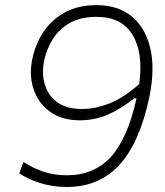

<svg xmlns="http://www.w3.org/2000/svg" viewBox="-20 -717 642 746"><path d="M239.5 9.5Q183 9.5 134.8 -6.2Q86.5 -22 55 -43.5L71 -88Q109.5 -62.5 151 -49.2Q192.5 -36 239.5 -36Q345.5 -36 410.5 -107Q475.5 -178 510.5 -334.5L502 -335.5Q448 -292.5 397.5 -271Q347 -249.5 290.5 -249.5Q220.5 -249.5 174.5 -282.8Q128.5 -316 110.5 -370.5Q100 -401.5 100 -436Q100 -461 105.5 -487.5Q117.5 -546 149 -593.2Q180.5 -640.5 232 -668.8Q283.5 -697 355 -697Q439.5 -697 493 -652.2Q546.5 -607.5 564.5 -527Q572.5 -491 572.5 -450Q572.5 -398.5 560 -338.5Q522.5 -162 443.8 -76.2Q365 9.5 239.5 9.5ZM151.5 -481Q147 -459.5 147 -439Q147 -414.5 153.5 -391.5Q165 -348.5 201 -321Q237 -293.5 300 -293.5Q348.5 -293.5 402 -313.8Q455.5 -334 521 -390Q525.5 -424 525.5 -454Q525.5 -531 495 -581.5Q452.5 -651.5 355 -651.5Q294.5 -651.5 252.8 -628.5Q211 -605.5 186.2 -566.8Q161.5 -528 151.5 -481Z"/></svg>

Font: Heraclito ExtraLight
Style: Italic
Weight: 200
Italic angle: -12°
Designer: Kostas Bartsokas (font) & Cristiano Sobral (main changes)
Foundry: Kostas Bartsokas (font) & Cristiano Sobral (main changes)
Version: Version 1.00;July 8, 2020;FontCreator 13.0.0.2655 64-bit